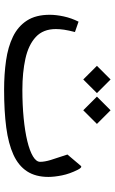

<svg xmlns="http://www.w3.org/2000/svg" viewBox="164 -710 546 913"><g transform="rotate(90 436.5 -254.0)"><path d="M504.9 -507.3 439.9 -442.4 504.9 -377.4 569.8 -442.4ZM358.4 -507.3 293.5 -442.4 358.4 -377.4 423.3 -442.4ZM407.2 -1Q509.3 -1 586.7 -11.2Q664.1 -21.5 716.3 -45.4Q768.6 -69.3 795.2 -110.1Q821.8 -150.9 821.8 -211.9Q821.8 -239.3 814.5 -276.1Q807.1 -313 787.6 -351.6Q782.2 -362.3 777.3 -366.2Q772.5 -370.1 768.6 -365.2L715.3 -302.2Q732.4 -251.5 741.2 -222.7Q750 -193.8 750 -172.4Q750 -153.8 723.9 -138.2Q697.8 -122.6 651.1 -111.3Q604.5 -100.1 542.2 -94Q480 -87.9 407.7 -87.9Q325.2 -87.9 259.8 -102.3Q194.3 -116.7 156.5 -151.6Q118.7 -186.5 118.7 -247.1Q118.7 -265.6 121.8 -286.6Q125 -307.6 132.8 -337.9L83.5 -355Q66.4 -320.8 58.6 -284.7Q50.8 -248.5 50.8 -218.3Q50.8 -151.9 78.4 -109.4Q106 -66.9 154.8 -43.2Q203.6 -19.5 268.3 -10.3Q333 -1 407.2 -1Z"/></g></svg>

Font: Sahel VF Regular
Style: Regular
Weight: 400
Foundry: Saber Rastikerdar (saber.rastikerdar@gmail.com)
Version: Version 3.4.0